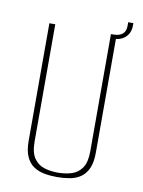

<svg xmlns="http://www.w3.org/2000/svg" viewBox="-77 -704 573 771"><g transform="rotate(10 209.0 -319.0)"><path d="M209 12Q182 12 157.5 7.5Q133 3 113.5 -10Q94 -23 83 -47.5Q72 -72 72 -112V-591H96V-113Q96 -68 112 -45Q128 -22 153.5 -14Q179 -6 209 -6Q239 -6 265 -14Q291 -22 307 -45Q323 -68 323 -113V-591H346V-112Q346 -72 335 -47.5Q324 -23 305 -10Q286 3 261 7.5Q236 12 209 12ZM327 -574 323 -591H332Q383 -591 383 -635V-650H404V-640Q404 -609 383.5 -591Q363 -573 327 -574Z"/></g></svg>

Font: Alumni Sans SC Thin
Style: Regular
Weight: 100
Designer: Robert E. Leuschke
Foundry: Robert E. Leuschke
Version: Version 1.018